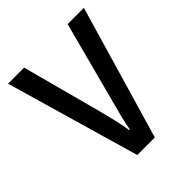

<svg xmlns="http://www.w3.org/2000/svg" viewBox="-158 -632 727 727"><g transform="rotate(-45 205.5 -268.5)"><path d="M158 0H252L409 -537H322L234 -204C222 -160 210 -115 207 -89H203C197 -129 185 -177 174 -219L89 -537H3Z"/></g></svg>

Font: Noto Sans Condensed
Style: Regular
Weight: 400
Width: 3
Designer: Monotype Design Team
Foundry: Monotype Imaging Inc.
Version: Version 2.013